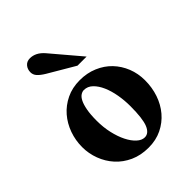

<svg xmlns="http://www.w3.org/2000/svg" viewBox="-166 -619 713 713"><g transform="rotate(-45 191.0 -262.5)"><path d="M360.8 -175.3Q360.8 -137.7 349.4 -104Q337.9 -70.3 316.2 -44.7Q294.4 -19 263.4 -3.9Q232.4 11.2 193.4 11.2Q152.8 11.2 120.6 -3.4Q88.4 -18.1 66.2 -42.7Q43.9 -67.4 32 -99.1Q20 -130.9 20 -165Q20 -200.2 31.7 -233.2Q43.5 -266.1 65.4 -291.5Q87.4 -316.9 118.7 -332Q149.9 -347.2 189.5 -347.2Q227.5 -347.2 259.3 -333.7Q291 -320.3 313.5 -296.9Q335.9 -273.4 348.4 -242.2Q360.8 -210.9 360.8 -175.3ZM254.4 -146Q254.4 -175.8 249.3 -205.3Q244.1 -234.9 233.9 -258.3Q223.6 -281.7 208.7 -296.1Q193.8 -310.5 174.3 -310.5Q166 -310.5 157.5 -304.9Q148.9 -299.3 142.3 -286.1Q135.7 -272.9 131.6 -251Q127.4 -229 127.4 -195.8Q127.4 -161.1 134.5 -130.4Q141.6 -99.6 153.3 -76.4Q165 -53.2 179.9 -39.6Q194.8 -25.9 210.4 -25.9Q231.9 -25.9 243.2 -53.5Q254.4 -81.1 254.4 -146ZM221.7 -391.1 117.2 -452.6Q98.6 -463.9 89.6 -474.1Q80.6 -484.4 80.6 -497.1Q80.6 -513.2 90.1 -524.4Q99.6 -535.6 116.2 -535.6Q130.9 -535.6 144.8 -528.6Q158.7 -521.5 171.4 -506.8L269.5 -391.1Z"/></g></svg>

Font: Scheherazade
Style: Bold
Weight: 700
Version: Version 2.100 (build 932/914)